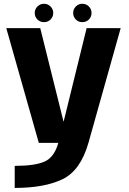

<svg xmlns="http://www.w3.org/2000/svg" viewBox="-20 -738 666 992"><path d="M180.5 0H437L603.5 -592.5H427.5L309 -110.5H308L188 -592.5H12.5ZM56 233Q209 233 302.5 188.2Q396 143.5 437 0L281.5 -0.5Q260.5 75 209.8 97Q159 119 56 119ZM207.5 -623.5Q227 -623.5 241 -637.2Q255 -651 255 -671Q255 -690.5 241 -704.5Q227 -718.5 207.5 -718.5Q187.5 -718.5 173.5 -704.5Q159.5 -690.5 159.5 -671Q159.5 -651 173.5 -637.2Q187.5 -623.5 207.5 -623.5ZM405 -623.5Q425.5 -623.5 439.2 -637.2Q453 -651 453 -671Q453 -690.5 439.2 -704.5Q425.5 -718.5 405 -718.5Q385.5 -718.5 371.8 -704.5Q358 -690.5 358 -671Q358 -651 371.8 -637.2Q385.5 -623.5 405 -623.5Z"/></svg>

Font: Anybody Thin
Style: Bold
Weight: 700
Version: Version 1.113;gftools[0.9.25]